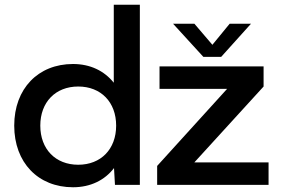

<svg xmlns="http://www.w3.org/2000/svg" viewBox="-20 -780 1188 810"><path d="M465 0H570V-760H460V-431C420 -481 361 -510 288 -510C141 -510 40 -406 40 -250C40 -94 141 10 288 10C362 10 422 -20 461 -71ZM310 -85C214 -85 150 -151 150 -250C150 -349 214 -415 310 -415C406 -415 470 -349 470 -250C470 -151 406 -85 310 -85ZM800 -95 1092 -415V-500H653V-405H938L643 -80V0H1113V-95ZM913 -540 1039 -680H949L876 -591L800 -680H710L838 -540Z"/></svg>

Font: Gully Medium
Style: Regular
Weight: 500
Designer: jaikishan Patel
Foundry: MagicType
Version: Version 1.000;Glyphs 3.2 (3242)